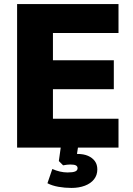

<svg xmlns="http://www.w3.org/2000/svg" viewBox="-20 -725 654 943"><path d="M64 0V-705H562V-563H240V-429H539V-287H240V-142H562V0ZM331 198Q298 198 267 192.5Q236 187 213 175L237 105Q255 113 274 117.5Q293 122 312 122Q338 122 349.5 117Q361 112 361 101Q361 92 353 87.5Q345 83 325 83Q317 83 309 84Q301 85 290 87L269 66L281 -20H366L354 57L313 40Q324 35 336.5 33Q349 31 359 31Q391 31 412.5 40.5Q434 50 446 66.5Q458 83 458 107Q458 135 442 155.5Q426 176 397 187Q368 198 331 198Z"/></svg>

Font: Nunito Sans 12pt ExtraLight 12pt Black
Style: Regular
Weight: 900
Version: Version 3.101;gftools[0.9.27]